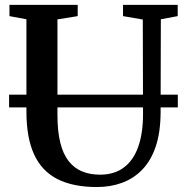

<svg xmlns="http://www.w3.org/2000/svg" viewBox="-20 -763 765 792"><path d="M379.5 8.5Q281.5 8.5 217 -24.2Q152.5 -57 120.8 -125.8Q89 -194.5 89 -302.5V-683.5L19 -696.5V-743H300.5V-696.5L217 -683V-289Q217 -221 228.8 -174Q240.5 -127 263.5 -98Q286.5 -69 319 -55.8Q351.5 -42.5 393 -42.5Q451 -42.5 490.5 -71.8Q530 -101 550 -157Q570 -213 570 -293L569 -682.5L487.5 -696.5V-743H713V-696.5L643.5 -683.5L642.5 -298.5Q642 -217 622.5 -159Q603 -101 567.5 -64Q532 -27 484.2 -9.2Q436.5 8.5 379.5 8.5ZM713.5 -372.5V-320H17.5V-372.5Z"/></svg>

Font: Merriweather 48pt SemiBold
Style: Regular
Weight: 600
Version: Version 2.100